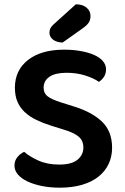

<svg xmlns="http://www.w3.org/2000/svg" viewBox="-20 -853 577 889"><path d="M254 -91Q312 -91 339 -113.5Q366 -136 366 -170Q366 -201 345 -219.5Q324 -238 281 -251L217 -271Q179 -283 148 -298Q117 -313 95 -333.5Q73 -354 61 -381.5Q49 -409 49 -447Q49 -528 110 -575.5Q171 -623 277 -623Q319 -623 354.5 -616.5Q390 -610 416 -598.5Q442 -587 456.5 -570Q471 -553 471 -532Q471 -512 461.5 -497.5Q452 -483 438 -474Q414 -491 374.5 -503.5Q335 -516 288 -516Q236 -516 209 -497.5Q182 -479 182 -447Q182 -421 200.5 -407Q219 -393 259 -380L316 -362Q403 -336 451 -291Q499 -246 499 -169Q499 -128 483 -94Q467 -60 436.5 -35.5Q406 -11 360.5 2.5Q315 16 257 16Q211 16 172.5 8Q134 0 106 -13.5Q78 -27 62.5 -45.5Q47 -64 47 -86Q47 -109 60.5 -125.5Q74 -142 92 -150Q117 -128 158 -109.5Q199 -91 254 -91ZM331 -833Q363 -833 381 -817.5Q399 -802 399 -779Q399 -762 391.5 -749.5Q384 -737 363 -722L270 -656Q241 -657 225 -670Q209 -683 209 -701Q209 -712 213 -721Q217 -730 228 -740Z"/></svg>

Font: Baloo Chettan 2 SemiBold
Style: Regular
Weight: 600
Designer: Maithili Shingre, Unnati Kotecha and Ek Type
Foundry: Ek Type
Version: Version 1.640;hotconv 1.0.111;makeotfexe 2.5.65597; ttfautoh